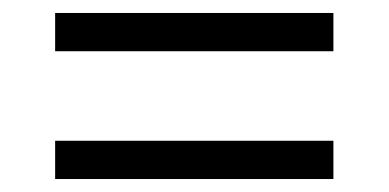

<svg xmlns="http://www.w3.org/2000/svg" viewBox="-20 -505 599 296"><path d="M65 -426V-485H494V-426ZM65 -229V-288H494V-229Z"/></svg>

Font: Noto Serif Tamil
Style: Regular
Weight: 400
Designer: Indian Type Foundry, Tom Grace, and the Monotype Design Team
Foundry: Monotype Imaging Inc.
Version: Version 2.003